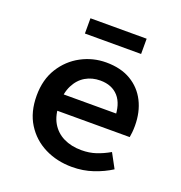

<svg xmlns="http://www.w3.org/2000/svg" viewBox="-125 -780 849 899"><g transform="rotate(20 300.0 -330.0)"><path d="M330 12Q255 12 194 -18.5Q133 -49 97 -106.5Q61 -164 61 -246Q61 -326 97 -383.5Q133 -441 191 -472Q249 -503 315 -503Q388 -503 438.5 -473Q489 -443 515.5 -390.5Q542 -338 542 -270Q542 -253 540.5 -237.5Q539 -222 537 -212H144V-294H463L441 -268Q441 -341 408.5 -377.5Q376 -414 318 -414Q277 -414 244.5 -395Q212 -376 193 -338.5Q174 -301 174 -246Q174 -189 195.5 -152Q217 -115 255.5 -96Q294 -77 345 -77Q384 -77 417 -88Q450 -99 483 -118L522 -46Q483 -21 434 -4.5Q385 12 330 12ZM174 -596V-672H454V-596Z"/></g></svg>

Font: Source Code Pro ExtraLight SemiBold
Style: Regular
Weight: 600
Monospace: yes
Version: Version 1.018;hotconv 1.0.116;makeotfexe 2.5.65601